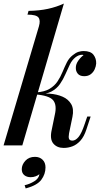

<svg xmlns="http://www.w3.org/2000/svg" viewBox="-32 -815 579 1076"><path d="M93 0H-12L186 -667Q196 -701 183.5 -717Q171 -733 122 -733L128 -754Q189 -755 237 -765.5Q285 -776 326 -795ZM355 -68Q351 -46 355 -36.5Q359 -27 374 -27Q391 -27 408 -47Q425 -67 443 -121L457 -162H476L452 -89Q439 -49 418.5 -26.5Q398 -4 374 5Q350 14 325 14Q287 14 266.5 -11Q246 -36 258 -88L275 -171Q288 -227 265.5 -253.5Q243 -280 165 -286V-290Q205 -293 246 -290Q287 -287 319 -273Q351 -259 367 -231.5Q383 -204 374 -160ZM429 -508Q417 -508 408 -504Q399 -500 391 -494Q372 -479 359.5 -453.5Q347 -428 334.5 -399Q322 -370 304 -344Q286 -318 256 -302Q226 -286 177 -287L167 -286L169 -297Q217 -300 245.5 -317Q274 -334 290.5 -359Q307 -384 318.5 -412Q330 -440 342.5 -465Q355 -490 376 -506Q393 -520 408 -524.5Q423 -529 436 -529Q476 -529 492 -508Q508 -487 507 -459Q506 -443 498.5 -426.5Q491 -410 476.5 -399Q462 -388 440 -388Q415 -388 403.5 -402.5Q392 -417 393 -436Q393 -455 406 -474Q419 -493 436 -506Q434 -507 433 -507.5Q432 -508 429 -508ZM164 64Q190 64 206.5 80Q223 96 223 123Q223 161 199.5 192.5Q176 224 112 241L106 223Q134 217 160 201Q186 185 189 161Q181 168 168 173Q155 178 140 178Q118 178 104 166.5Q90 155 90 133Q90 108 110 86Q130 64 164 64Z"/></svg>

Font: Playfair Display Medium
Style: Italic
Weight: 500
Italic angle: -14°
Designer: Claus Eggers Sørensen
Foundry: Claus Eggers Sørensen
Version: Version 1.203